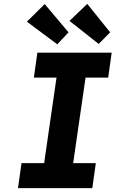

<svg xmlns="http://www.w3.org/2000/svg" viewBox="-20 -972 597 992"><path d="M73 0 91 -129H208L272 -571H155L173 -700H557L539 -571H422L358 -129H475L457 0ZM490 -745 339 -864 431 -952 549 -805ZM276 -743 119 -860 211 -951 334 -805Z"/></svg>

Font: Lexend SemBd
Style: Italic
Weight: 600
Italic angle: -8.13011°
Designer: Bonnie Shaver-Troup, Thomas Jockin
Foundry: Lexend
Version: Version 1.007